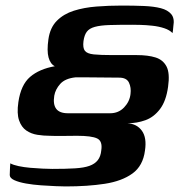

<svg xmlns="http://www.w3.org/2000/svg" viewBox="-20 -485 644 690"><path d="M17 102Q28 108 47 112Q66 116 88.5 118Q111 120 133 121Q155 122 168 122Q217 122 249.5 120Q282 118 301.5 111Q321 104 331.5 90.5Q342 77 344 55Q349 22 329 12.5Q309 3 257 3Q236 3 208 3.5Q180 4 159 3Q137 3 114.5 -0.5Q92 -4 74.5 -16Q57 -28 48.5 -52.5Q40 -77 46 -118Q55 -180 88 -208.5Q121 -237 177 -247Q161 -255 154.5 -278.5Q148 -302 154 -344Q160 -386 184.5 -410.5Q209 -435 245.5 -446.5Q282 -458 326.5 -461.5Q371 -465 418 -465Q461 -465 497 -463.5Q533 -462 558 -455.5Q583 -449 595.5 -434Q608 -419 603 -391Q602 -380 601.5 -375Q601 -370 600 -366Q590 -377 570.5 -383.5Q551 -390 528 -392.5Q505 -395 485.5 -395.5Q466 -396 456 -396Q406 -396 373.5 -395Q341 -394 321 -388.5Q301 -383 292 -371Q283 -359 280 -337Q277 -313 285 -302.5Q293 -292 317 -289.5Q341 -287 386 -287Q408 -287 429.5 -287Q451 -287 472 -287Q512 -287 539 -278.5Q566 -270 578.5 -246Q591 -222 584 -173Q577 -122 555 -93Q533 -64 502.5 -53Q472 -42 438 -42Q472 -40 490 -15Q508 10 501 56Q494 111 456 138.5Q418 166 356.5 175.5Q295 185 216 185Q204 185 180 184Q156 183 127.5 181Q99 179 73.5 174.5Q48 170 31.5 162.5Q15 155 15 144Q15 131 16 117Q17 103 17 102ZM376 -78Q406 -78 426 -99Q446 -120 449 -147Q452 -170 443.5 -188Q435 -206 408 -206L297 -207Q290 -207 280 -207Q270 -207 262 -207Q254 -207 251 -207Q214 -203 196.5 -183.5Q179 -164 175 -141Q170 -110 182 -94Q194 -78 224 -78Z"/></svg>

Font: Genos SemiBold
Style: Italic
Weight: 600
Italic angle: -8°
Version: Version 1.010